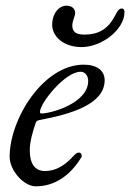

<svg xmlns="http://www.w3.org/2000/svg" viewBox="-20 -642 459 677"><path d="M268 -476C338 -476 419 -537 419 -600C419 -604 417 -612 410 -612C402 -612 397 -609 385 -586C360 -537 324 -520 278 -520C246 -520 235 -531 235 -552C235 -569 245 -585 245 -596C245 -609 236 -622 214 -622C189 -622 164 -596 164 -554C164 -516 201 -476 268 -476ZM106 15C171 15 226 -21 266 -86C268 -89 268 -92 268 -94C268 -100 264 -104 258 -104C253 -104 247 -101 240 -93C218 -69 186 -39 138 -39C103 -39 85 -65 85 -112C85 -143 96 -180 106 -209C109 -217 113 -217 121 -219C232 -240 349 -275 349 -359C349 -393 322 -414 275 -414C133 -414 14 -223 14 -89C14 -42 63 15 106 15ZM128 -242C123 -242 121 -242 121 -248C121 -278 209 -389 264 -389C281 -389 291 -374 291 -357C291 -277 158 -242 128 -242Z"/></svg>

Font: EB Garamond
Style: Italic
Weight: 400
Italic angle: -17.2°
Designer: Georg Duffner and Octavio Pardo
Foundry: Georg Duffner
Version: Version 1.000;PS 001.000;hotconv 1.0.88;makeotf.lib2.5.64775